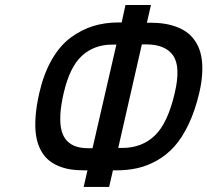

<svg xmlns="http://www.w3.org/2000/svg" viewBox="-20 -741 823 762"><path d="M441.9 -564H425.8Q354 -564 305.4 -519.8Q256.8 -475.6 232.9 -372.1Q221.2 -322.3 219.5 -284.4Q217.8 -246.6 224.6 -221.7Q231.4 -196.8 246.6 -181.4Q261.7 -166 282.5 -159.4Q303.2 -152.8 331.1 -152.8H347.2ZM462.9 -651.9 478 -721.2H579.1L563 -650.9H576.2Q607.4 -650.9 634.5 -646.5Q661.6 -642.1 685.8 -632.3Q710 -622.6 728 -607.7Q746.1 -592.8 759.3 -570.6Q772.5 -548.3 778.3 -520Q784.2 -491.7 782.7 -454.3Q781.2 -417 771 -373Q754.4 -302.2 728.5 -247.8Q702.6 -193.4 671.6 -159.2Q640.6 -125 602.1 -103.5Q563.5 -82 524.7 -73.5Q485.8 -64.9 440.9 -64.9H428.2L413.1 1H312L327.1 -64.9H314Q283.2 -64.9 257.8 -69.1Q232.4 -73.2 209 -83.5Q185.5 -93.8 168.5 -109.6Q151.4 -125.5 139.4 -149.7Q127.4 -173.8 122.8 -205.3Q118.2 -236.8 121.3 -279.3Q124.5 -321.8 136.2 -373Q153.8 -449.2 185.8 -504.6Q217.8 -560.1 260.3 -591.6Q302.7 -623 349.6 -637.5Q396.5 -651.9 450.2 -651.9ZM464.8 -153.8Q543 -153.8 594.5 -203.1Q646 -252.4 673.8 -373Q697.8 -476.6 667 -520.8Q636.2 -564.9 559.1 -564.9H543L449.2 -153.8Z"/></svg>

Font: Perun
Style: Italic
Weight: 400
Italic angle: -12°
Foundry: Stefan Peev, Context Ltd
Version: Version 001.000